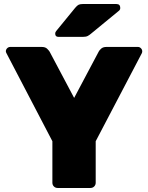

<svg xmlns="http://www.w3.org/2000/svg" viewBox="-20 -933 735 953"><path d="M266 0Q255 0 247.5 -7.5Q240 -15 240 -26V-232L12 -669Q11 -671 10 -673.5Q9 -676 9 -678Q9 -687 15.5 -693.5Q22 -700 31 -700H187Q205 -700 214 -691Q223 -682 226 -677L348 -447L470 -677Q472 -682 481.5 -691Q491 -700 508 -700H665Q673 -700 679.5 -693.5Q686 -687 686 -678Q686 -676 685.5 -673.5Q685 -671 684 -669L455 -232V-26Q455 -15 447.5 -7.5Q440 0 429 0ZM270 -750Q254 -750 254 -766Q254 -774 259 -779L353 -894Q363 -906 370.5 -909.5Q378 -913 390 -913H558Q577 -913 577 -893Q577 -886 572 -881L432 -766Q424 -759 415.5 -754.5Q407 -750 392 -750Z"/></svg>

Font: Rubik ExtraBold
Style: Regular
Weight: 800
Designer: Hubert and Fischer
Foundry: Hubert and Fischer
Version: Version 2.300;gftools[0.9.30]